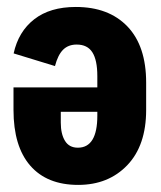

<svg xmlns="http://www.w3.org/2000/svg" viewBox="-20 -517 461 549"><path d="M397.9 -280.8Q397.9 -385.3 344.5 -441.2Q291 -497.1 196.8 -497.1Q123 -497.1 77.9 -461.9Q32.7 -426.8 19 -364.3L137.2 -328.1Q145.5 -359.9 160.4 -374.8Q175.3 -389.6 199.2 -389.6Q230 -389.6 244.1 -367.4Q258.3 -345.2 258.3 -299.3V-186Q258.3 -140.6 244.4 -117.7Q230.5 -94.7 202.6 -94.7Q177.7 -94.7 165.8 -114.3Q153.8 -133.8 153.8 -166.5V-197.3H313.5V-267.1H18.6V-202.6Q18.6 -98.6 66.4 -43.5Q114.3 11.7 203.6 11.7Q290 11.7 344 -44.7Q397.9 -101.1 397.9 -202.6Z"/></svg>

Font: Roboto Flex
Style: wght 700 wdth 25 opsz 34 GRAD 0.00 slnt 0.00 XTRA 468 XOPQ 96 YOPQ 79 YTLC 514 YTUC 712 YTAS 750 YTDE -203.00 YTFI 738
Weight: 700
Width: 1
Designer: Berlow after Robertson
Foundry: Google
Version: Version 3.100